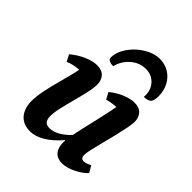

<svg xmlns="http://www.w3.org/2000/svg" viewBox="-200 -831 965 965"><g transform="rotate(45 282.5 -348.0)"><path d="M172.9 12Q137.3 12 114.7 -3.4Q92.1 -18.7 81.3 -44.4Q70.5 -70.1 70.5 -101.2Q70.5 -135.1 79.8 -179.8Q89.1 -224.6 101.7 -270.4Q114.3 -316.2 123.6 -354.5Q132.9 -392.8 132.9 -414.1L177 -374Q169.8 -377.9 159.5 -379.8Q149.3 -381.8 135.6 -381.8Q117.4 -381.8 97.4 -378.1Q77.3 -374.4 56.4 -365.5L38 -400.8Q71.7 -429.5 109.7 -445.7Q147.6 -462 175.9 -462Q212.3 -462 229.2 -442.7Q246.2 -423.4 246.2 -394.9Q246.2 -369.1 237.8 -331.7Q229.4 -294.3 218.5 -253.7Q207.6 -213.1 199.2 -176.4Q190.8 -139.8 190.8 -114.9Q190.8 -89.6 201.2 -78.9Q211.5 -68.3 231.1 -68.3Q256.6 -68.3 285.1 -84.3Q313.7 -100.3 343.9 -133.5L357.5 -80.7H327.9Q290.9 -36.9 250.9 -12.5Q210.9 12 172.9 12ZM400.2 12Q366.2 12 348.3 -8.6Q330.3 -29.2 330.3 -66.6Q330.3 -84.6 335.9 -115.4Q341.5 -146.2 350.4 -184.7Q359.2 -223.2 368.8 -264.2Q378.3 -305.2 386.5 -344.1Q394.7 -382.9 398.4 -414.1L443 -374Q435.8 -377.9 425.5 -379.8Q415.3 -381.8 401 -381.8Q385.7 -381.8 367.6 -379.2Q349.6 -376.7 331 -371.5L312.2 -406.7Q343 -432.6 379.4 -447.3Q415.9 -462 441.9 -462Q477.8 -462 494.7 -442.7Q511.6 -423.4 511.6 -394.9Q511.6 -376.8 505.3 -345.5Q499.1 -314.3 490.1 -277.2Q481.1 -240.2 471.6 -204Q462.1 -167.8 455.8 -139.4Q449.5 -110.9 449.5 -97.4Q449.5 -72 470.6 -72Q479.3 -72 489.9 -75.8Q500.5 -79.6 511.2 -85.8L531.9 -49.8Q514.4 -31.9 491.1 -17.8Q467.9 -3.7 444 4.1Q420.2 12 400.2 12ZM377.2 -707.5Q414.4 -707.5 443.5 -689.5Q472.7 -671.5 489.2 -640.1Q505.7 -608.7 505.7 -569.8Q505.7 -538.4 494.8 -526.9Q484 -515.4 455.3 -515.4Q459.3 -561.5 432.6 -591.9Q406 -622.2 363.2 -622.2Q319.4 -622.2 284 -591.9Q248.6 -561.5 237.2 -515.4Q218.1 -515.4 207.9 -521.2Q197.6 -527 197.6 -537.3Q197.6 -566.9 213.4 -597Q229.3 -627.2 255.9 -652.3Q282.5 -677.4 314.1 -692.4Q345.6 -707.5 377.2 -707.5Z"/></g></svg>

Font: Petrona
Style: Italic
Weight: 400
Italic angle: -9°
Designer: Ringo R. Seeber
Foundry: Ringo R. Seeber
Version: Version 2.001; ttfautohint (v1.8.3)